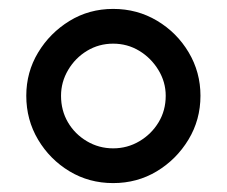

<svg xmlns="http://www.w3.org/2000/svg" viewBox="-20 -802 509 431"><path d="M234 -391Q180 -391 136 -417.5Q92 -444 65.5 -488.5Q39 -533 39 -587Q39 -640 65.5 -684Q92 -728 136 -755Q180 -782 234 -782Q288 -782 332.5 -755.5Q377 -729 403.5 -684.5Q430 -640 430 -587Q430 -533 403 -488.5Q376 -444 332 -417.5Q288 -391 234 -391ZM234 -469Q266 -469 293 -485Q320 -501 336 -527.5Q352 -554 352 -587Q352 -618 335.5 -645Q319 -672 292.5 -688Q266 -704 234 -704Q202 -704 175.5 -688Q149 -672 133 -645Q117 -618 117 -587Q117 -554 132.5 -527.5Q148 -501 175 -485Q202 -469 234 -469Z"/></svg>

Font: Comfortaa
Style: Regular
Weight: 400
Designer: Johan Aakerlund
Foundry: Johan Aakerlund
Version: Version 3.104; ttfautohint (v1.8.1.43-b0c9)